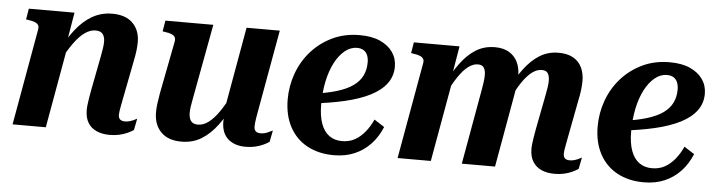

<svg xmlns="http://www.w3.org/2000/svg" viewBox="-39 -680 3152 846"><g transform="rotate(5 1537.0 -256.5)"><path d="M33 0H180L246 -371H238L262 -514H60L52 -466L63 -464Q80 -462 91 -457.5Q102 -453 106.5 -446Q111 -439 109 -427ZM507 -152 540 -321Q546 -350 548.5 -370.5Q551 -391 551 -409Q551 -461 519.5 -492.5Q488 -524 429 -524Q380 -524 340 -501Q300 -478 266.5 -435Q233 -392 203 -331L218 -296Q243 -345 267 -378Q291 -411 314.5 -427.5Q338 -444 361 -444Q384 -444 393.5 -431.5Q403 -419 403 -398Q403 -385 400.5 -368.5Q398 -352 394 -331L365 -181Q361 -160 358.5 -143.5Q356 -127 354.5 -115Q353 -103 353 -92Q353 -58 366.5 -35.5Q380 -13 405 -2Q430 9 463 9Q486 9 506 4.5Q526 0 542 -7.5Q558 -15 568 -22L578 -73Q573 -70 564.5 -66Q556 -62 546 -59Q536 -56 525 -56Q511 -56 503.5 -62.5Q496 -69 496 -83Q496 -90 497.5 -100Q499 -110 501.5 -123Q504 -136 507 -152Z M815 -185Q811 -164 808.5 -148Q806 -132 806 -118Q806 -104 810 -93Q814 -82 823 -76Q832 -70 847 -70Q870 -70 893 -87Q916 -104 939.5 -138Q963 -172 987 -221L1002 -183Q971 -122 939 -79Q907 -36 868.5 -12.5Q830 11 780 11Q721 11 689.5 -21.5Q658 -54 658 -108Q658 -126 660.5 -146Q663 -166 668 -194L713 -426Q715 -439 710.5 -446Q706 -453 695 -457.5Q684 -462 667 -464L656 -466L664 -514H876ZM1105 -151Q1102 -135 1100 -122.5Q1098 -110 1097 -100.5Q1096 -91 1096 -84Q1096 -70 1103 -63Q1110 -56 1125 -56Q1141 -56 1155.5 -62.5Q1170 -69 1178 -73L1168 -22Q1158 -15 1142 -7.5Q1126 0 1106.5 4.5Q1087 9 1064 9Q1015 9 986 -17Q957 -43 957 -94Q957 -101 958 -108Q959 -115 960 -123Q961 -131 963 -140L956 -136L1023 -514H1170Z M1455 12Q1387 12 1336.5 -15.5Q1286 -43 1258.5 -94.5Q1231 -146 1231 -216Q1231 -275 1251 -330.5Q1271 -386 1309.5 -429.5Q1348 -473 1402 -499Q1456 -525 1523 -525Q1577 -525 1613.5 -508.5Q1650 -492 1669.5 -464Q1689 -436 1689 -400Q1689 -358 1665 -325.5Q1641 -293 1595 -269.5Q1549 -246 1482.5 -230.5Q1416 -215 1331 -206L1338 -250Q1401 -258 1445 -271.5Q1489 -285 1516 -304.5Q1543 -324 1555.5 -350Q1568 -376 1568 -408Q1568 -426 1562.5 -439.5Q1557 -453 1545.5 -460.5Q1534 -468 1516 -468Q1487 -468 1462 -447.5Q1437 -427 1418.5 -391.5Q1400 -356 1390 -308.5Q1380 -261 1380 -206Q1380 -155 1392.5 -121Q1405 -87 1428.5 -70Q1452 -53 1485 -53Q1518 -53 1542.5 -67Q1567 -81 1586.5 -105Q1606 -129 1620 -160L1665 -131Q1647 -87 1617 -55Q1587 -23 1546.5 -5.5Q1506 12 1455 12Z M1736 0H1883L1949 -371H1941L1965 -514H1763L1755 -466L1766 -464Q1783 -462 1794 -457.5Q1805 -453 1809.5 -446Q1814 -439 1812 -427ZM2475 -153 2507 -321Q2513 -349 2515.5 -370Q2518 -391 2518 -409Q2518 -444 2505 -470Q2492 -496 2466.5 -510Q2441 -524 2403 -524Q2356 -524 2319 -501Q2282 -478 2250 -435Q2218 -392 2188 -331L2204 -296Q2227 -345 2249 -377.5Q2271 -410 2292.5 -426Q2314 -442 2335 -442Q2355 -442 2362.5 -430Q2370 -418 2370 -397Q2370 -384 2367.5 -368Q2365 -352 2361 -331L2332 -181Q2328 -160 2325.5 -143.5Q2323 -127 2321.5 -115Q2320 -103 2320 -92Q2320 -58 2334 -35.5Q2348 -13 2372.5 -2Q2397 9 2431 9Q2454 9 2473.5 4.5Q2493 0 2509 -7.5Q2525 -15 2535 -22L2545 -73Q2540 -70 2531.5 -66Q2523 -62 2513 -59Q2503 -56 2492 -56Q2478 -56 2471 -62.5Q2464 -69 2464 -83Q2464 -91 2465.5 -100.5Q2467 -110 2469.5 -123.5Q2472 -137 2475 -153ZM2020 0H2167L2224 -321Q2227 -335 2228.5 -347.5Q2230 -360 2231.5 -370.5Q2233 -381 2233.5 -390Q2234 -399 2234 -407Q2234 -443 2221 -469Q2208 -495 2183 -509.5Q2158 -524 2121 -524Q2074 -524 2037 -501Q2000 -478 1968.5 -435Q1937 -392 1907 -331L1922 -296Q1945 -345 1967 -377.5Q1989 -410 2010.5 -426Q2032 -442 2053 -442Q2072 -442 2079.5 -430Q2087 -418 2087 -398Q2087 -385 2085 -368.5Q2083 -352 2079 -331Z M2826 12Q2758 12 2707.5 -15.5Q2657 -43 2629.5 -94.5Q2602 -146 2602 -216Q2602 -275 2622 -330.5Q2642 -386 2680.5 -429.5Q2719 -473 2773 -499Q2827 -525 2894 -525Q2948 -525 2984.5 -508.5Q3021 -492 3040.5 -464Q3060 -436 3060 -400Q3060 -358 3036 -325.5Q3012 -293 2966 -269.5Q2920 -246 2853.5 -230.5Q2787 -215 2702 -206L2709 -250Q2772 -258 2816 -271.5Q2860 -285 2887 -304.5Q2914 -324 2926.5 -350Q2939 -376 2939 -408Q2939 -426 2933.5 -439.5Q2928 -453 2916.5 -460.5Q2905 -468 2887 -468Q2858 -468 2833 -447.5Q2808 -427 2789.5 -391.5Q2771 -356 2761 -308.5Q2751 -261 2751 -206Q2751 -155 2763.5 -121Q2776 -87 2799.5 -70Q2823 -53 2856 -53Q2889 -53 2913.5 -67Q2938 -81 2957.5 -105Q2977 -129 2991 -160L3036 -131Q3018 -87 2988 -55Q2958 -23 2917.5 -5.5Q2877 12 2826 12Z"/></g></svg>

Font: Roboto Serif 72pt SemiCondensed SemiBold
Style: Italic
Weight: 600
Width: 4
Italic angle: -10°
Designer: Greg Gazdowicz
Foundry: Commercial Type
Version: Version 1.008